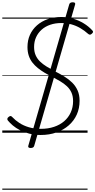

<svg xmlns="http://www.w3.org/2000/svg" viewBox="-20 -1164 836 1684"><path d="M336 20Q282 20 236.5 8Q191 -4 155 -22.5Q119 -41 92.5 -63.5Q66 -86 49 -107Q43 -115 44.5 -123Q46 -131 55 -138Q66 -147 73 -146.5Q80 -146 88 -137Q114 -109 150 -85.5Q186 -62 233 -48Q280 -34 338 -34Q402 -34 454 -51.5Q506 -69 543 -101Q580 -133 600.5 -178Q621 -223 621 -277Q621 -320 607 -351.5Q593 -383 567.5 -407Q542 -431 507.5 -451.5Q473 -472 433 -493Q400 -509 369 -527.5Q338 -546 311.5 -567.5Q285 -589 264.5 -615Q244 -641 232.5 -675Q221 -709 221 -751Q221 -810 242.5 -858Q264 -906 304 -941.5Q344 -977 398.5 -996Q453 -1015 518 -1015Q572 -1015 622 -1000Q672 -985 714.5 -959Q757 -933 788 -899Q797 -891 796 -883.5Q795 -876 785 -868Q777 -860 769 -860Q761 -860 753 -867Q721 -896 684 -917.5Q647 -939 605.5 -950.5Q564 -962 517 -962Q465 -962 421 -947Q377 -932 345.5 -904Q314 -876 296.5 -837.5Q279 -799 279 -752Q279 -711 292.5 -680Q306 -649 330.5 -625Q355 -601 388.5 -580.5Q422 -560 461 -539Q505 -517 544 -493Q583 -469 613 -439.5Q643 -410 660.5 -371Q678 -332 678 -280Q678 -214 653.5 -159.5Q629 -105 583.5 -65Q538 -25 475.5 -2.5Q413 20 336 20ZM249 134Q223 134 228 115L587 -1125Q592 -1144 618 -1144Q644 -1144 639 -1125L280 115Q275 134 249 134ZM0 490H748V500H0ZM0 -20H748V0H0ZM0 -505H748V-500H0ZM0 -1010H748V-1000H0Z"/></svg>

Font: Playwrite TZ Guides
Style: Regular
Weight: 400
Designer: Veronika Burian, José Scaglione
Foundry: TypeTogether
Version: Version 1.003